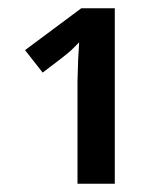

<svg xmlns="http://www.w3.org/2000/svg" viewBox="-20 -734 403 468"><path d="M259.8 -713.9H178.2L41 -611.8L84 -557.1C122.6 -585.9 145.5 -604 153.3 -611.3C160.6 -618.7 167.5 -625 172.9 -630.9L170.4 -586.4L168.9 -536.1V-286.1H259.8Z"/></svg>

Font: Open Sans 600
Style: Regular
Weight: 600
Foundry: Ascender Corporation
Version: Version 1.100;PS 001.100;hotconv 1.0.88;makeotf.lib2.5.64775